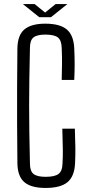

<svg xmlns="http://www.w3.org/2000/svg" viewBox="-20 -922 445 949"><path d="M205 7Q134 7 100.5 -21.5Q67 -50 66 -115Q65 -220 64.5 -310Q64 -400 64.5 -489.5Q65 -579 66 -683Q67 -748 100.5 -776.5Q134 -805 204 -805Q276 -805 310 -776.5Q344 -748 347 -683Q349 -640 349 -605Q349 -570 347 -527H285Q286 -571 286.5 -606Q287 -641 285 -685Q284 -723 266 -737Q248 -751 204 -751Q163 -751 145.5 -737Q128 -723 128 -685Q126 -600 125 -531.5Q124 -463 124 -399.5Q124 -336 125 -267.5Q126 -199 128 -114Q128 -76 146 -62Q164 -48 205 -48Q250 -48 269 -62Q288 -76 289 -114Q291 -148 290.5 -185.5Q290 -223 288 -286H350Q352 -231 352.5 -193Q353 -155 351 -115Q348 -50 313.5 -21.5Q279 7 205 7ZM93 -902H151L203 -860L255 -902H313L232 -837H174Z"/></svg>

Font: Big Shoulders Text Light
Style: Regular
Weight: 300
Designer: Patric King
Foundry: XO Type Co
Version: Version 1.000; ttfautohint (v1.8.2)